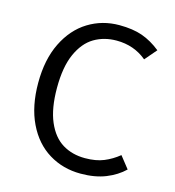

<svg xmlns="http://www.w3.org/2000/svg" viewBox="-108 -809 832 912"><g transform="rotate(15 307.5 -352.5)"><path d="M571.8 -648.7 522.1 -590.8Q459.5 -643.1 373.8 -643.1Q312.3 -643.1 263.8 -614.4Q215.4 -585.6 186.4 -521Q157.4 -456.4 157.4 -353.3Q157.4 -252.3 185.1 -187.7Q212.8 -123.1 260.8 -93.8Q308.7 -64.6 371.8 -64.6Q425.6 -64.6 464.1 -80.5Q502.6 -96.4 535.9 -123.6L582.1 -65.1Q546.2 -30.3 493.8 -9.2Q441.5 11.8 370.8 11.8Q283.6 11.8 214.1 -30.8Q144.6 -73.3 104.9 -155.6Q65.1 -237.9 65.1 -353.3Q65.1 -468.2 105.6 -550.5Q146.2 -632.8 214.9 -675.1Q283.6 -717.4 367.2 -717.4Q433.8 -717.4 480.8 -700.8Q527.7 -684.1 571.8 -648.7Z"/></g></svg>

Font: Fira Code
Style: Regular
Weight: 400
Designer: Carrois Corporate, Edenspiekermann AG, Nikita Prokopov
Foundry: Carrois Corporate, Edenspiekermann AG, Nikita Prokopov
Version: Version 5.002